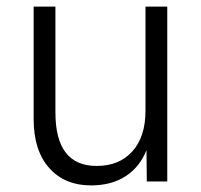

<svg xmlns="http://www.w3.org/2000/svg" viewBox="-20 -550 609 582"><path d="M256 12Q176 12 129 -41Q82 -94 82 -189V-530H148V-209Q148 -47 273 -47Q342 -47 381.5 -91.5Q421 -136 421 -214V-530H487V0H425L424 -95Q404 -44 361 -16Q318 12 256 12Z"/></svg>

Font: Geist Light
Style: Regular
Weight: 400
Designer: Basement.studio, Andrés Briganti, Mateo Zaragoza
Foundry: Basement.studio, Vercel, Andrés Briganti, Guido Ferreyra, Mateo Zaragoza
Version: Version 1.401